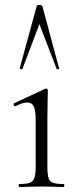

<svg xmlns="http://www.w3.org/2000/svg" viewBox="-20 -750 315 770"><path d="M57 -12Q86 -12 99.5 -17Q113 -22 118 -36.5Q123 -51 123 -81V-270Q123 -307 115.5 -323Q108 -339 90 -339Q71 -339 42 -324H41Q37 -324 35 -329Q33 -334 37 -336L161 -394L165 -395Q167 -395 169.5 -393Q172 -391 172 -388Q172 -382 171 -348.5Q170 -315 170 -271V-81Q170 -51 174.5 -36.5Q179 -22 192.5 -17Q206 -12 235 -12Q238 -12 238 -6Q238 0 235 0Q212 0 199 -1L146 -2L94 -1Q80 0 57 0Q55 0 55 -6Q55 -12 57 -12ZM207 -474 138 -653 70 -474Q70 -472 66 -472Q63 -472 60.5 -473.5Q58 -475 59 -476L127 -725Q128 -730 138 -730Q149 -730 150 -725L217 -476Q219 -474 213.5 -472.5Q208 -471 207 -474Z"/></svg>

Font: Cormorant Garamond Light
Style: Regular
Weight: 300
Designer: Christian Thalmann (Catharsis Fonts)
Version: Version 3.000